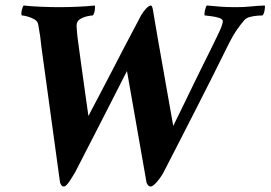

<svg xmlns="http://www.w3.org/2000/svg" viewBox="-20 -666 982 697"><path d="M195 -640Q224 -640 260.5 -641.5Q297 -643 324 -646Q326 -642 324 -628.5Q322 -615 317 -610Q311 -610 297 -607Q283 -604 270.5 -596.5Q258 -589 258 -572Q258 -568 259.5 -550Q261 -532 264 -511Q270 -466 276.5 -419.5Q283 -373 288.5 -333.5Q294 -294 297.5 -269.5Q301 -245 301 -245Q301 -245 312.5 -267Q324 -289 343 -325Q362 -361 384 -403.5Q406 -446 427.5 -487.5Q449 -529 466.5 -561.5Q484 -594 492 -610Q500 -624 510.5 -635Q521 -646 528 -646Q532 -646 535 -631Q543 -582 553 -525Q563 -468 573 -412Q583 -356 591 -310Q599 -264 604 -236.5Q609 -209 609 -209Q609 -209 618.5 -228.5Q628 -248 643.5 -279.5Q659 -311 676.5 -347.5Q694 -384 711 -418Q728 -452 740 -476.5Q752 -501 756 -509Q765 -528 775.5 -549.5Q786 -571 789 -587Q790 -596 777 -600.5Q764 -605 748 -607Q732 -609 724 -610Q723 -610 723 -610Q721 -615 724 -628.5Q727 -642 731 -646Q763 -643 784.5 -641.5Q806 -640 837 -640Q867 -640 890 -642.5Q913 -645 941 -646Q943 -642 940.5 -628.5Q938 -615 933 -610Q927 -610 914 -609Q901 -608 887.5 -604.5Q874 -601 867 -593Q854 -578 840 -558Q826 -538 813 -512Q779 -443 750 -385.5Q721 -328 693.5 -274Q666 -220 637 -163.5Q608 -107 573 -39Q563 -21 549 -5Q535 11 527 11Q521 11 517.5 6.5Q514 2 512 -3L441 -408Q441 -408 428.5 -384Q416 -360 396 -320Q376 -280 351 -232Q326 -184 301 -134.5Q276 -85 254 -43Q251 -38 243 -24.5Q235 -11 226.5 0Q218 11 212 11Q206 11 203 6.5Q200 2 198 -3L130 -498Q128 -520 126 -533Q124 -546 119 -576Q117 -589 104.5 -596Q92 -603 78.5 -606.5Q65 -610 59 -610Q56 -615 59 -628.5Q62 -642 66 -646Q92 -643 129.5 -641.5Q167 -640 195 -640Z"/></svg>

Font: Amiri
Style: Bold Italic
Weight: 700
Italic angle: 10°
Designer: Khaled Hosny
Version: Version 0.113